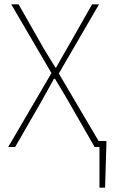

<svg xmlns="http://www.w3.org/2000/svg" viewBox="-20 -680 548 888"><path d="M18 0H50L172 -212C190 -244 208 -276 230 -316H234C258 -276 278 -244 296 -212L416 -3V0H440V188H466L472 -12V-28H436L252 -340L438 -660H406L290 -456C272 -426 260 -404 240 -368H236C214 -404 200 -426 182 -456L66 -660H32L218 -342Z"/></svg>

Font: Source Sans Pro ExtraLight
Style: Regular
Weight: 200
Designer: Paul D. Hunt
Foundry: Adobe Systems Incorporated
Version: Version 3.006;hotconv 1.0.111;makeotfexe 2.5.65597